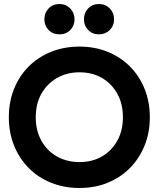

<svg xmlns="http://www.w3.org/2000/svg" viewBox="-20 -924 790 956"><path d="M24 -340Q24 -417 50 -481.5Q76 -546 123 -593Q170 -640 234.5 -666Q299 -692 376 -692Q452 -692 516 -666Q580 -640 627 -593Q674 -546 700 -481.5Q726 -417 726 -340Q726 -264 700 -199.5Q674 -135 627 -87.5Q580 -40 516 -14Q452 12 376 12Q299 12 234.5 -14Q170 -40 123 -87.5Q76 -135 50 -199.5Q24 -264 24 -340ZM158 -340Q158 -274 186 -223.5Q214 -173 263.5 -145Q313 -117 376 -117Q439 -117 487.5 -145Q536 -173 564 -223.5Q592 -274 592 -340Q592 -407 564 -457.5Q536 -508 487.5 -536Q439 -564 376 -564Q313 -564 263.5 -535.5Q214 -507 186 -457Q158 -407 158 -340ZM201 -828Q201 -860 222 -882Q243 -904 276 -904Q308 -904 329.5 -882Q351 -860 351 -828Q351 -796 330 -774.5Q309 -753 276 -753Q243 -753 222 -774.5Q201 -796 201 -828ZM398 -828Q398 -860 419 -882Q440 -904 473 -904Q505 -904 526.5 -882Q548 -860 548 -828Q548 -796 526.5 -774.5Q505 -753 473 -753Q440 -753 419 -774.5Q398 -796 398 -828Z"/></svg>

Font: Gabarito SemiBold
Style: Regular
Weight: 600
Designer: Leandro Assis / Alvaro Franca / Felipe Casaprima
Foundry: Naipe Foundry
Version: Version 1.000